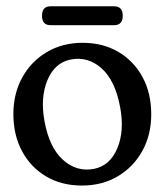

<svg xmlns="http://www.w3.org/2000/svg" viewBox="-20 -580 524 610"><path d="M243 -444Q307 -444 356.2 -415Q405.5 -386 433 -334.8Q460.5 -283.5 460.5 -217Q460.5 -152 432.5 -101Q404.5 -50 354.8 -20.2Q305 9.5 240 9.5Q175.5 9.5 126.5 -19.5Q77.5 -48.5 50 -99.8Q22.5 -151 22.5 -217.5Q22.5 -282.5 50.5 -333.5Q78.5 -384.5 128.2 -414.2Q178 -444 243 -444ZM278.5 -43.5Q329.5 -53.5 352.8 -109Q376 -164.5 361.5 -240.5Q346 -324 302.8 -362.8Q259.5 -401.5 205 -391Q154 -381 130.8 -325.5Q107.5 -270 121.5 -194Q137 -110.5 180.5 -71.8Q224 -33 278.5 -43.5ZM113.5 -530Q113.5 -560 140.5 -560H342.5Q370 -560 370 -530Q370 -500 342.5 -500H140.5Q113.5 -500 113.5 -530Z"/></svg>

Font: Fraunces 144pt SuperSoft
Style: Regular
Weight: 400
Version: Version 1.000;[b76b70a41]